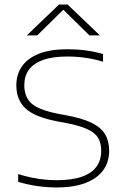

<svg xmlns="http://www.w3.org/2000/svg" viewBox="-20 -819 553 846"><path d="M228 7Q188.5 7 144.2 0.8Q100 -5.5 60 -18V-52Q90 -42.5 119.5 -36.5Q149 -30.5 176.8 -27.8Q204.5 -25 229 -25Q296.5 -25 340.2 -40.2Q384 -55.5 405 -84.5Q426 -113.5 426 -155Q426 -190.5 410.8 -213.8Q395.5 -237 359.5 -252.2Q323.5 -267.5 261 -279L239 -283Q135.5 -302 93.8 -340Q52 -378 52 -443Q52 -490 76.2 -525.8Q100.5 -561.5 150.5 -581.8Q200.5 -602 277 -602Q318.5 -602 358.2 -596.8Q398 -591.5 434 -581V-547Q395 -559 355.5 -564.5Q316 -570 277 -570Q212 -570 170 -555Q128 -540 107.5 -511.8Q87 -483.5 87 -444Q87 -390 121 -361.2Q155 -332.5 245 -316L267 -312Q341 -298.5 383.2 -278Q425.5 -257.5 443.2 -227.2Q461 -197 461 -155Q461 -105.5 435 -69.2Q409 -33 357.2 -13Q305.5 7 228 7ZM98 -663 240 -799H278L420 -663H374L250 -785H268L144 -663Z"/></svg>

Font: Encode Sans SC Expanded Thin
Style: Regular
Weight: 250
Width: 7
Designer: Multiple Designers
Foundry: Impallari Type
Version: Version 3.002